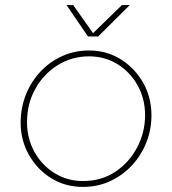

<svg xmlns="http://www.w3.org/2000/svg" viewBox="-20 -720 676 753"><path d="M305 13Q236 13 181 -21Q126 -55 93.5 -112.5Q61 -170 61 -239Q61 -297 81.5 -348.5Q102 -400 138.5 -439Q175 -478 224 -500Q273 -522 329 -522Q398 -522 453.5 -487.5Q509 -453 541.5 -395.5Q574 -338 574 -267Q574 -212 554 -161.5Q534 -111 498 -72Q462 -33 413 -10Q364 13 305 13ZM305 -10Q378 -10 432.5 -46.5Q487 -83 518 -142Q549 -201 549 -268Q549 -333 519.5 -385.5Q490 -438 440.5 -468.5Q391 -499 329 -499Q262 -499 206.5 -464.5Q151 -430 118.5 -371.5Q86 -313 86 -241Q86 -177 115 -124.5Q144 -72 194 -41Q244 -10 305 -10ZM325 -577 241 -700H267L345 -590L458 -700H489L365 -577Z"/></svg>

Font: MuseoModerno Thin
Style: Italic
Weight: 100
Italic angle: -9°
Designer: Pablo Cosgaya, Héctor Gatti, Marcela Romero, and the Authors of The MuseoModerno Project.
Foundry: Omnibus-Type Team
Version: Version 1.003